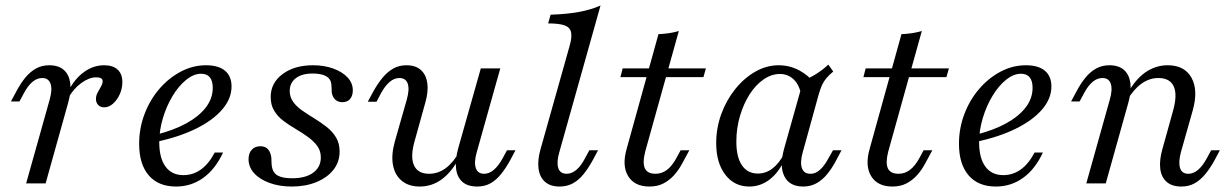

<svg xmlns="http://www.w3.org/2000/svg" viewBox="-20 -661 4435 692"><path d="M74.2 0 158.9 -301.6Q169.4 -338.7 162.1 -359.3Q154.8 -379.8 132.3 -379.8Q113.7 -379.8 97.2 -366.1Q80.6 -352.4 66.1 -325L50 -295.2H19.4L37.9 -329.8Q54 -360.5 71.8 -381.9Q89.5 -403.2 110.5 -414.5Q131.5 -425.8 157.3 -425.8Q191.1 -425.8 210.1 -408.9Q229 -391.9 233.1 -361.7Q237.1 -331.5 225.8 -291.1L144.4 0ZM355.6 -274.2Q341.9 -274.2 333.9 -282.7Q325.8 -291.1 325.8 -304Q325.8 -316.1 331.9 -327.4Q337.9 -338.7 344 -349.2Q350 -359.7 350 -368.5Q350 -382.3 326.6 -382.3Q301.6 -382.3 273.4 -362.1Q245.2 -341.9 225.8 -307.3L226.6 -333.1Q250 -378.2 283.5 -402Q316.9 -425.8 355.6 -425.8Q387.1 -425.8 404 -410.1Q421 -394.4 421 -365.3Q421 -341.9 411.7 -321.4Q402.4 -300.8 387.5 -287.5Q372.6 -274.2 355.6 -274.2Z M614.5 11.3Q550.8 11.3 516.1 -29Q481.5 -69.4 481.5 -142.7Q481.5 -198.4 500.8 -249.6Q520.2 -300.8 554 -340.3Q587.9 -379.8 631.5 -402.8Q675 -425.8 722.6 -425.8Q767.7 -425.8 791.1 -406Q814.5 -386.3 814.5 -349.2Q814.5 -305.6 781 -266.5Q747.6 -227.4 686.3 -197.2Q625 -166.9 540.3 -149.2V-175Q605.6 -191.1 651.6 -216.5Q697.6 -241.9 722.2 -274.2Q746.8 -306.5 746.8 -344.4Q746.8 -369.4 736.3 -382.3Q725.8 -395.2 704.8 -395.2Q678.2 -395.2 651.2 -373.4Q624.2 -351.6 602.4 -315.7Q580.6 -279.8 567.3 -235.9Q554 -191.9 554 -148.4Q554 -91.1 576.6 -60.5Q599.2 -29.8 641.1 -29.8Q675.8 -29.8 704 -50Q732.3 -70.2 754 -111.3H783.9Q756.5 -51.6 712.9 -20.2Q669.4 11.3 614.5 11.3Z M1031.5 11.3Q987.1 11.3 951.6 -1.6Q916.1 -14.5 896 -36.7Q875.8 -58.9 875.8 -87.1Q875.8 -108.9 887.5 -121.4Q899.2 -133.9 918.5 -133.9Q936.3 -133.9 946 -123Q955.6 -112.1 958.1 -91.9Q958.1 -85.5 958.5 -76.2Q958.9 -66.9 959.7 -61.3Q963.7 -37.9 981 -28.2Q998.4 -18.5 1033.1 -18.5Q1081.5 -18.5 1108.9 -38.7Q1136.3 -58.9 1136.3 -93.5Q1136.3 -117.7 1123 -135.5Q1109.7 -153.2 1089.5 -167.7Q1069.4 -182.3 1046 -196Q1022.6 -209.7 1002 -225Q981.5 -240.3 968.5 -261.3Q955.6 -282.3 955.6 -311.3Q955.6 -362.1 998.4 -394Q1041.1 -425.8 1108.1 -425.8Q1149.2 -425.8 1181.9 -413.7Q1214.5 -401.6 1233.1 -381.5Q1251.6 -361.3 1251.6 -335.5Q1251.6 -316.1 1241.9 -304.4Q1232.3 -292.7 1213.7 -292.7Q1198.4 -292.7 1188.3 -302Q1178.2 -311.3 1175.8 -327.4Q1175 -335.5 1175 -344Q1175 -352.4 1174.2 -358.1Q1171.8 -377.4 1154.8 -386.7Q1137.9 -396 1106.5 -396Q1067.7 -396 1046 -379Q1024.2 -362.1 1024.2 -333.1Q1024.2 -310.5 1037.1 -293.1Q1050 -275.8 1070.6 -261.7Q1091.1 -247.6 1114.1 -233.5Q1137.1 -219.4 1157.7 -203.2Q1178.2 -187.1 1191.1 -165.7Q1204 -144.4 1204 -114.5Q1204 -77.4 1181.9 -49.2Q1159.7 -21 1120.6 -4.8Q1081.5 11.3 1031.5 11.3Z M1492.7 11.3Q1453.2 11.3 1428.2 -9.3Q1403.2 -29.8 1396.4 -66.1Q1389.5 -102.4 1403.2 -151.6L1446 -301.6Q1456.5 -338.7 1449.6 -359.3Q1442.7 -379.8 1419.4 -379.8Q1400.8 -379.8 1384.3 -365.7Q1367.7 -351.6 1353.2 -325L1337.1 -294.4H1305.6L1324.2 -329Q1341.1 -359.7 1358.9 -381Q1376.6 -402.4 1397.6 -414.1Q1418.5 -425.8 1444.4 -425.8Q1478.2 -425.8 1497.2 -408.5Q1516.1 -391.1 1520.2 -360.9Q1524.2 -330.6 1512.9 -291.1L1475 -154.8Q1458.1 -96.8 1471.8 -65.7Q1485.5 -34.7 1526.6 -34.7Q1558.9 -34.7 1586.3 -54.8Q1613.7 -75 1636.3 -115.3V-94.4Q1608.9 -41.9 1573 -15.3Q1537.1 11.3 1492.7 11.3ZM1700 11.3Q1665.3 11.3 1646.4 -5.6Q1627.4 -22.6 1623.8 -53.2Q1620.2 -83.9 1630.6 -123.4L1712.9 -414.5H1783.1L1698.4 -112.9Q1687.9 -76.6 1694.8 -55.6Q1701.6 -34.7 1725 -34.7Q1742.7 -34.7 1759.3 -48.4Q1775.8 -62.1 1791.1 -89.5L1807.3 -119.4H1837.9L1819.4 -84.7Q1803.2 -54.8 1785.5 -33.1Q1767.7 -11.3 1747.2 0Q1726.6 11.3 1700 11.3Z M1996.8 11.3Q1963.7 11.3 1944.4 -5.6Q1925 -22.6 1921 -53.2Q1916.9 -83.9 1928.2 -123.4L2033.1 -496Q2041.9 -526.6 2038.3 -544.4Q2034.7 -562.1 2015.3 -569.4Q1996 -576.6 1955.6 -576.6L1964.5 -608.1Q2021 -609.7 2065.3 -617.7Q2109.7 -625.8 2144.4 -641.1L1996 -112.9Q1985.5 -77.4 1991.9 -56Q1998.4 -34.7 2022.6 -34.7Q2040.3 -34.7 2056.9 -48.4Q2073.4 -62.1 2087.9 -89.5L2104 -119.4H2135.5L2116.9 -84.7Q2100.8 -54.8 2083.1 -33.1Q2065.3 -11.3 2044.4 0Q2023.4 11.3 1996.8 11.3Z M2321 11.3Q2266.9 11.3 2244 -26.2Q2221 -63.7 2238.7 -125L2353.2 -537.9Q2372.6 -538.7 2391.5 -541.5Q2410.5 -544.4 2426.6 -549.2L2305.6 -115.3Q2295.2 -75 2304 -54.8Q2312.9 -34.7 2342.7 -34.7Q2365.3 -34.7 2383.9 -48.8Q2402.4 -62.9 2417.7 -91.1L2433.1 -119.4H2464.5L2438.7 -71.8Q2425.8 -47.6 2408.9 -29Q2391.9 -10.5 2370.6 0.4Q2349.2 11.3 2321 11.3ZM2216.1 -383.1 2224.2 -414.5H2524.2L2515.3 -383.1Z M2680.6 11.3Q2626.6 11.3 2594 -31.5Q2561.3 -74.2 2561.3 -145.2Q2561.3 -200 2579.8 -250.4Q2598.4 -300.8 2630.2 -340.3Q2662.1 -379.8 2702.4 -402.8Q2742.7 -425.8 2786.3 -425.8Q2825.8 -425.8 2860.1 -407.7Q2894.4 -389.5 2919.4 -357.3L2868.5 -314.5Q2862.1 -354 2841.1 -374.2Q2820.2 -394.4 2791.1 -394.4Q2760.5 -394.4 2731.9 -374.6Q2703.2 -354.8 2681.5 -320.6Q2659.7 -286.3 2646.8 -242.3Q2633.9 -198.4 2633.9 -150.8Q2633.9 -95.2 2654 -65.3Q2674.2 -35.5 2711.3 -35.5Q2740.3 -35.5 2764.5 -54Q2788.7 -72.6 2807.3 -108.9L2806.5 -82.3Q2784.7 -37.1 2752.4 -12.9Q2720.2 11.3 2680.6 11.3ZM2875 11.3Q2825.8 11.3 2807.3 -25Q2788.7 -61.3 2805.6 -123.4L2875 -370.2Q2898.4 -379.8 2922.2 -394.8Q2946 -409.7 2965.3 -428.2L2983.1 -403.2Q2968.5 -391.1 2958.9 -379.8Q2949.2 -368.5 2942.7 -354.4Q2936.3 -340.3 2930.6 -320.2L2873.4 -112.9Q2862.9 -75.8 2870.2 -55.2Q2877.4 -34.7 2900.8 -34.7Q2914.5 -34.7 2925.8 -41.9Q2937.1 -49.2 2947.2 -61.7Q2957.3 -74.2 2965.3 -89.5L2982.3 -119.4H3012.9L2991.1 -78.2Q2976.6 -51.6 2959.7 -31.5Q2942.7 -11.3 2921.8 0Q2900.8 11.3 2875 11.3Z M3196.8 11.3Q3142.7 11.3 3119.8 -26.2Q3096.8 -63.7 3114.5 -125L3229 -537.9Q3248.4 -538.7 3267.3 -541.5Q3286.3 -544.4 3302.4 -549.2L3181.5 -115.3Q3171 -75 3179.8 -54.8Q3188.7 -34.7 3218.5 -34.7Q3241.1 -34.7 3259.7 -48.8Q3278.2 -62.9 3293.5 -91.1L3308.9 -119.4H3340.3L3314.5 -71.8Q3301.6 -47.6 3284.7 -29Q3267.7 -10.5 3246.4 0.4Q3225 11.3 3196.8 11.3ZM3091.9 -383.1 3100 -414.5H3400L3391.1 -383.1Z M3569.4 11.3Q3505.6 11.3 3471 -29Q3436.3 -69.4 3436.3 -142.7Q3436.3 -198.4 3455.6 -249.6Q3475 -300.8 3508.9 -340.3Q3542.7 -379.8 3586.3 -402.8Q3629.8 -425.8 3677.4 -425.8Q3722.6 -425.8 3746 -406Q3769.4 -386.3 3769.4 -349.2Q3769.4 -305.6 3735.9 -266.5Q3702.4 -227.4 3641.1 -197.2Q3579.8 -166.9 3495.2 -149.2V-175Q3560.5 -191.1 3606.5 -216.5Q3652.4 -241.9 3677 -274.2Q3701.6 -306.5 3701.6 -344.4Q3701.6 -369.4 3691.1 -382.3Q3680.6 -395.2 3659.7 -395.2Q3633.1 -395.2 3606 -373.4Q3579 -351.6 3557.3 -315.7Q3535.5 -279.8 3522.2 -235.9Q3508.9 -191.9 3508.9 -148.4Q3508.9 -91.1 3531.5 -60.5Q3554 -29.8 3596 -29.8Q3630.6 -29.8 3658.9 -50Q3687.1 -70.2 3708.9 -111.3H3738.7Q3711.3 -51.6 3667.7 -20.2Q3624.2 11.3 3569.4 11.3Z M4237.9 11.3Q4204 11.3 4184.7 -5.6Q4165.3 -22.6 4161.7 -53.2Q4158.1 -83.9 4169.4 -123.4L4207.3 -259.7Q4224.2 -318.5 4210.5 -349.2Q4196.8 -379.8 4154.8 -379.8Q4122.6 -379.8 4094.4 -359.7Q4066.1 -339.5 4041.9 -299.2V-320.2Q4070.2 -373.4 4107.3 -399.6Q4144.4 -425.8 4188.7 -425.8Q4249.2 -425.8 4274.2 -381Q4299.2 -336.3 4279 -263.7L4236.3 -112.9Q4226.6 -76.6 4233.1 -55.6Q4239.5 -34.7 4262.9 -34.7Q4281.5 -34.7 4298 -48.8Q4314.5 -62.9 4329 -89.5L4345.2 -119.4H4376.6L4358.1 -84.7Q4341.9 -54.8 4323.8 -33.1Q4305.6 -11.3 4285.1 0Q4264.5 11.3 4237.9 11.3ZM3895.2 0 3979.8 -301.6Q3990.3 -337.9 3983.5 -358.9Q3976.6 -379.8 3953.2 -379.8Q3934.7 -379.8 3918.1 -366.1Q3901.6 -352.4 3887.1 -325L3871 -295.2H3840.3L3858.9 -329.8Q3875 -360.5 3892.7 -381.9Q3910.5 -403.2 3931.5 -414.5Q3952.4 -425.8 3978.2 -425.8Q4012.1 -425.8 4031 -408.9Q4050 -391.9 4054 -361.7Q4058.1 -331.5 4046.8 -291.1L3965.3 0Z"/></svg>

Font: Playfair 12pt Light
Style: Italic
Weight: 300
Italic angle: -15.6°
Designer: Claus Eggers Sørensen
Foundry: Claus Eggers Sørensen
Version: Version 2.000;gftools[0.9.28]